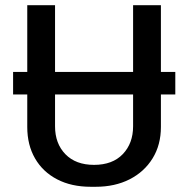

<svg xmlns="http://www.w3.org/2000/svg" viewBox="-20 -706 722 736"><path d="M30.2 -430.2H652V-344H30.2ZM328 10Q253.9 10 199.1 -18.5Q144.2 -47 114.4 -98.6Q84.5 -150.1 84.5 -219.2V-686H191V-222Q191 -155.6 230.8 -114.8Q270.5 -74 340.5 -74Q411.5 -74 450.9 -115.4Q490.2 -156.7 490.2 -222V-686H596.8V-219.2Q596.8 -150.5 564.9 -98.9Q533 -47.2 476.8 -18.6Q420.5 10 346.8 10Z"/></svg>

Font: Chivo Medium
Style: Regular
Weight: 500
Designer: Hector Gatti
Foundry: Omnibus-Type
Version: Version 2.002